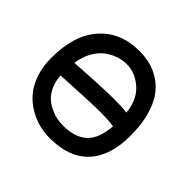

<svg xmlns="http://www.w3.org/2000/svg" viewBox="-133 -640 785 785"><g transform="rotate(45 259.0 -248.0)"><path d="M249 -66.9Q318.8 -66.9 355 -100.6Q391.1 -134.3 396.5 -209.5Q365.7 -214.4 315.4 -214.4Q271.5 -214.4 98.1 -205.1Q99.6 -173.8 110.6 -149.2Q121.6 -124.5 137.2 -109.4Q152.8 -94.2 173.3 -84.5Q193.8 -74.7 212.4 -70.8Q231 -66.9 249 -66.9ZM254.9 -503.9Q288.1 -503.9 317.9 -496.6Q347.7 -489.3 377 -470.2Q406.2 -451.2 427.2 -421.4Q448.2 -391.6 461.4 -343.3Q474.6 -294.9 474.6 -232.4Q474.6 -115.2 416.7 -53.7Q358.9 7.8 249 7.8Q216.8 7.8 185.5 0Q154.3 -7.8 124 -25.9Q93.8 -43.9 71 -70.6Q48.3 -97.2 34.2 -137.9Q20 -178.7 20 -228.5Q20 -361.8 84 -432.9Q147.9 -503.9 254.9 -503.9ZM395.5 -287.6Q389.6 -355 348.1 -392.1Q306.6 -429.2 257.3 -429.2Q232.4 -429.2 207.8 -420.7Q183.1 -412.1 160.9 -395Q138.7 -377.9 122.6 -348.4Q106.4 -318.8 101.6 -281.2Q251.5 -291.5 325.7 -291.5Q372.1 -291.5 395.5 -287.6Z"/></g></svg>

Font: FantasqueSansM Nerd Font
Style: Regular
Weight: 400
Monospace: yes
Designer: Jany Belluz
Version: Version 1.8.0 ; ttfautohint (v1.8.2);Nerd Fonts 3.4.0